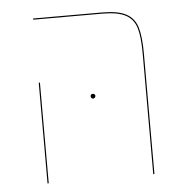

<svg xmlns="http://www.w3.org/2000/svg" viewBox="-45 -602 641 646"><g transform="rotate(-5 275.5 -278.5)"><path d="M447 -405Q447 -463 438 -493.5Q429 -524 402.5 -538.5Q376 -553 322 -553H90V-557H322Q377 -557 404.5 -542Q432 -527 441.5 -495.5Q451 -464 451 -406V0H447ZM90 -340H94V0H90ZM260 -279Q260 -287 268 -287Q271 -287 273.5 -285Q276 -283 276 -279Q276 -276 273.5 -273.5Q271 -271 268 -271Q264 -271 262 -273.5Q260 -276 260 -279Z"/></g></svg>

Font: FiraGO Four
Style: Regular
Weight: 100
Designer: bBox Type
Foundry: bBox Type GmbH
Version: Version 1.001